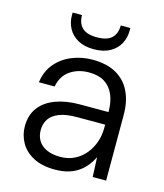

<svg xmlns="http://www.w3.org/2000/svg" viewBox="-107 -778 745 871"><g transform="rotate(15 265.5 -342.5)"><path d="M232 12Q171 12 130.5 -9.5Q90 -31 70 -66.5Q50 -102 50 -143Q50 -196 77 -231.5Q104 -267 152.5 -285Q201 -303 264 -303H400Q400 -352 385 -385.5Q370 -419 341.5 -436.5Q313 -454 269 -454Q217 -454 180 -428Q143 -402 134 -352H60Q67 -405 97.5 -441Q128 -477 173.5 -495.5Q219 -514 269 -514Q338 -514 382.5 -488Q427 -462 448.5 -416Q470 -370 470 -309V0H407L403 -92Q393 -71 378 -52Q363 -33 342.5 -18.5Q322 -4 294.5 4Q267 12 232 12ZM240 -50Q278 -50 307.5 -65Q337 -80 357.5 -105Q378 -130 389 -161.5Q400 -193 400 -227V-244H269Q216 -244 184 -231Q152 -218 138 -196Q124 -174 124 -145Q124 -117 137 -95.5Q150 -74 176.5 -62Q203 -50 240 -50ZM261 -561Q216 -561 186 -578Q156 -595 141 -623Q126 -651 126 -684V-697H170Q170 -659 191.5 -638Q213 -617 261 -617Q309 -617 330.5 -638Q352 -659 352 -697H397V-684Q397 -651 382 -623Q367 -595 336.5 -578Q306 -561 261 -561Z"/></g></svg>

Font: DM Sans 16pt Light
Style: Regular
Weight: 300
Version: Version 4.004;gftools[0.9.30]